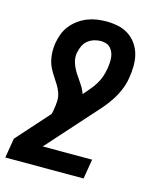

<svg xmlns="http://www.w3.org/2000/svg" viewBox="-145 -609 756 905"><g transform="rotate(15 233.5 -156.5)"><path d="M-33 215 -17 119 125 -40Q127 -46 128 -52.5Q129 -59 130 -65Q134 -86 134.5 -106.5Q135 -127 128.5 -145.5Q122 -164 111.5 -180.5Q101 -197 90.5 -213Q80 -229 71 -246.5Q62 -264 57.5 -283.5Q53 -303 52.5 -323.5Q52 -344 55 -365Q59 -388 67 -410.5Q75 -433 90.5 -453Q106 -473 126.5 -488Q147 -503 169.5 -512Q192 -521 215.5 -524.5Q239 -528 262 -528Q292 -528 320 -522Q348 -516 371 -501Q394 -486 410 -463Q426 -440 433 -413Q440 -386 439.5 -356.5Q439 -327 434 -298Q429 -267 416.5 -237.5Q404 -208 386 -181Q368 -154 346 -129Q324 -104 302 -80L124 119H365L349 215ZM242 -168Q255 -184 269.5 -200.5Q284 -217 295 -235Q306 -253 313 -272Q320 -291 323 -311L324 -313Q326 -326 327 -340Q328 -354 327 -367Q326 -380 321.5 -392Q317 -404 308.5 -413.5Q300 -423 287.5 -427.5Q275 -432 262 -432Q245 -432 228.5 -427Q212 -422 198 -411Q184 -400 176.5 -384Q169 -368 166 -351L165 -349Q161 -323 169.5 -298.5Q178 -274 191.5 -253.5Q205 -233 219 -212.5Q233 -192 242 -168Z"/></g></svg>

Font: Iosevka Term Curly Oblique
Style: Bold
Weight: 700
Italic angle: -9°
Designer: Belleve Invis
Foundry: Belleve Invis
Version: Version 32.3.0